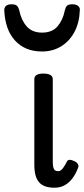

<svg xmlns="http://www.w3.org/2000/svg" viewBox="-66 -858 392 895"><path d="M188 17Q164 17 146 11Q128 5 116.5 -8Q105 -21 99.5 -41.5Q94 -62 94 -91V-489Q94 -502 104.5 -508.5Q115 -515 136 -515Q158 -515 169 -508.5Q180 -502 180 -489V-104Q180 -88 182.5 -78Q185 -68 190.5 -64Q196 -60 205 -60Q213 -60 219 -65Q225 -70 232 -80.5Q239 -91 247 -107Q251 -113 259.5 -113Q268 -113 280 -107Q292 -102 297 -93Q302 -84 298 -76Q287 -47 271.5 -26.5Q256 -6 235.5 5.5Q215 17 188 17ZM130 -618Q51 -618 4.5 -668.5Q-42 -719 -46 -809Q-47 -821 -39 -829.5Q-31 -838 -12 -838Q7 -838 14 -830Q21 -822 24 -809Q33 -764 58.5 -735Q84 -706 130 -706Q177 -706 202 -735Q227 -764 236 -809Q239 -823 245.5 -830.5Q252 -838 271 -838Q290 -838 299 -829.5Q308 -821 306 -809Q304 -752 281 -709Q258 -666 219 -642Q180 -618 130 -618Z"/></svg>

Font: Playwrite AT
Style: Regular
Weight: 400
Designer: Veronika Burian, José Scaglione
Foundry: TypeTogether
Version: Version 1.002